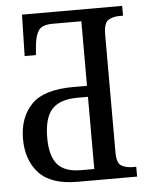

<svg xmlns="http://www.w3.org/2000/svg" viewBox="-52 -757 626 800"><g transform="rotate(-5 261.0 -357.0)"><path d="M240 0Q129 0 79 -54.5Q29 -109 29 -197Q29 -287 81 -341Q133 -395 256 -395H314V-665H193Q150 -665 135.5 -644Q121 -623 117 -583L113 -541H66L70 -714H489V-673H474Q445 -673 426.5 -660.5Q408 -648 408 -601V-109Q408 -63 427.5 -52Q447 -41 475 -41H489V0ZM259 -47H314V-349H271Q197 -349 163.5 -313Q130 -277 130 -193Q130 -118 160 -82.5Q190 -47 259 -47Z"/></g></svg>

Font: Noto Serif Condensed
Style: Regular
Weight: 400
Width: 3
Designer: Monotype Design Team
Foundry: Monotype Imaging Inc.
Version: Version 2.013; ttfautohint (v1.8.4.7-5d5b)